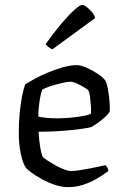

<svg xmlns="http://www.w3.org/2000/svg" viewBox="-20 -767 507 787"><path d="M260 0Q233 0 204.5 -9.5Q176 -19 151 -33Q126 -47 109 -59.5Q92 -72 87 -78Q73 -98 65 -138Q57 -178 57 -222Q57 -263 60.5 -301Q64 -339 70 -370Q76 -401 83 -421Q97 -430 121.5 -443.5Q146 -457 176 -469.5Q206 -482 237 -491Q268 -500 295 -500Q311 -500 335 -489.5Q359 -479 380.5 -464.5Q402 -450 410 -439Q417 -430 421.5 -406.5Q426 -383 428.5 -356Q431 -329 430 -310Q421 -296 406.5 -283.5Q392 -271 377.5 -261Q363 -251 354 -246Q344 -243 312 -238.5Q280 -234 234.5 -230.5Q189 -227 138 -227Q140 -192 145 -162.5Q150 -133 156 -123Q161 -118 175.5 -108.5Q190 -99 208 -89Q226 -79 243 -72.5Q260 -66 272 -66Q284 -66 304 -69Q324 -72 345.5 -76Q367 -80 385 -84Q403 -88 412 -90Q416 -87 420 -80Q424 -73 424 -66Q403 -50 376.5 -34.5Q350 -19 320.5 -9.5Q291 0 260 0ZM214 -282Q240 -282 267.5 -284.5Q295 -287 318 -291Q341 -295 353 -301Q354 -314 352.5 -333.5Q351 -353 349 -370Q347 -387 343 -395Q341 -399 326.5 -408Q312 -417 295.5 -424.5Q279 -432 268 -432Q257 -432 233 -426.5Q209 -421 186 -413.5Q163 -406 153 -399Q148 -386 144.5 -366.5Q141 -347 139 -326.5Q137 -306 137 -289Q149 -286 170.5 -284Q192 -282 214 -282ZM195 -565Q186 -568 178.5 -574.5Q171 -581 167 -586Q201 -634 231.5 -670Q262 -706 285 -726.5Q308 -747 317 -747Q324 -747 335 -738.5Q346 -730 356.5 -718Q367 -706 370 -693Z"/></svg>

Font: Texturina Medium 12pt Light
Style: Regular
Weight: 300
Version: Version 1.002